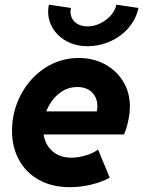

<svg xmlns="http://www.w3.org/2000/svg" viewBox="-20 -776 600 804"><path d="M30.3 -228.5Q30.3 -308.1 66.9 -378.4Q103.5 -448.7 167.7 -491Q231.9 -533.2 310.1 -533.2Q370.1 -533.2 418.9 -507.1Q467.8 -481 495.8 -434.8Q523.9 -388.7 523.9 -330.6Q523.9 -302.7 516.6 -268.6Q509.3 -234.4 499 -212.9H162.6Q169.9 -168 200.7 -141.8Q231.4 -115.7 278.3 -115.7Q308.6 -115.7 340.8 -125.7Q373 -135.7 390.6 -149.9L439.5 -31.7Q403.8 -12.7 359.9 -2.4Q315.9 7.8 272.9 7.8Q197.3 7.8 142.6 -22.9Q87.9 -53.7 59.1 -107.2Q30.3 -160.6 30.3 -228.5ZM385.3 -309.6Q387.7 -319.3 387.7 -332Q387.7 -366.7 365.2 -389.2Q342.8 -411.6 304.2 -411.6Q259.8 -411.6 225.6 -383.1Q191.4 -354.5 173.8 -309.6ZM181.6 -728Q181.6 -741.7 184.6 -756.3L276.9 -742.7Q275.4 -734.9 275.4 -727.5Q275.4 -699.2 295.2 -682.4Q314.9 -665.5 347.2 -665.5Q374.5 -665.5 400.6 -678.5Q426.8 -691.4 444.8 -712.4Q462.9 -733.4 467.3 -756.3L559.6 -742.7Q550.3 -696.8 519 -660.2Q487.8 -623.5 442.1 -603Q396.5 -582.5 346.2 -582.5Q299.3 -582.5 261.7 -602.1Q224.1 -621.6 202.9 -654.8Q181.6 -688 181.6 -728Z"/></svg>

Font: Reddit Sans Fudge ExBold Italic
Style: Regular
Weight: 800
Italic angle: -11.25°
Designer: Stephen Hutchings
Version: Version 1.013